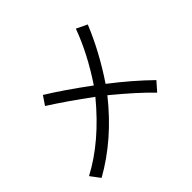

<svg xmlns="http://www.w3.org/2000/svg" viewBox="-190 -1027 1300 1300"><g transform="rotate(-45 460.0 -377.0)"><path d="M210.9 -636.2Q330.6 -563 500 -438Q621.1 -618.7 686 -795.9L763.2 -758.8Q687 -572.3 564 -389.2Q708 -278.8 825.2 -164.1L769 -100.1Q676.3 -196.3 518.1 -326.2Q330.6 -90.3 94.7 42L43 -26.9Q258.3 -140.1 453.1 -376Q298.8 -489.7 168 -573.2Z"/></g></svg>

Font: BIZ UDPGothic
Style: Regular
Weight: 400
Designer: TypeBank Co., Ltd.
Foundry: Morisawa Inc.
Version: Version 1.051